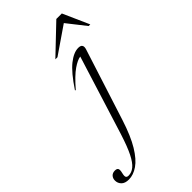

<svg xmlns="http://www.w3.org/2000/svg" viewBox="-471 -811 1123 1123"><g transform="rotate(-45 90.0 -250.0)"><path d="M100 -40.5Q67.5 60.5 31.2 120.2Q-5 180 -43.2 206.2Q-81.5 232.5 -119 232.5Q-150.5 232.5 -166 216.8Q-181.5 201 -181.5 179Q-181.5 161 -170.8 149Q-160 137 -140.5 137Q-124 137 -119.2 146Q-114.5 155 -120 177Q-125.5 199 -121.5 207Q-117.5 215 -104 215Q-79 215 -56.8 197Q-34.5 179 -12.2 134.8Q10 90.5 35 12L188 -477.5Q164 -475 125.2 -448.5Q86.5 -422 30.5 -357L26.5 -360Q85.5 -449 131.5 -485.5Q177.5 -522 215.5 -522Q254.5 -522 241.5 -482ZM73.5 -569 244.5 -732H290L362.5 -569H349L258.5 -684L91 -569Z"/></g></svg>

Font: Newsreader 72pt Light
Style: Italic
Weight: 300
Italic angle: -17°
Designer: Hugues Gentile
Foundry: Production Type
Version: Version 1.003; ttfautohint (v1.8.3)